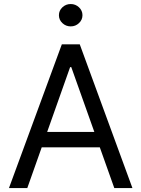

<svg xmlns="http://www.w3.org/2000/svg" viewBox="-20 -952 716 972"><path d="M118.2 0H25.4L293 -727.5H383.8L650.4 0H558.6L340.8 -612.3H335ZM152.3 -284.2H524.4V-206.1H152.3ZM337.9 -818.4Q313.5 -818.4 295.9 -835Q278.3 -851.6 278.3 -875Q278.3 -898.4 295.9 -915Q313.5 -931.6 337.9 -931.6Q362.3 -931.6 379.9 -915Q397.5 -898.4 397.5 -875Q397.5 -851.6 379.9 -835Q362.3 -818.4 337.9 -818.4Z"/></svg>

Font: Inter
Style: Regular
Weight: 400
Designer: Rasmus Andersson
Foundry: rsms
Version: Version 4.000;git-8c9346024